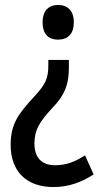

<svg xmlns="http://www.w3.org/2000/svg" viewBox="-20 -562 407 775"><path d="M278 -472C278 -519 253 -542 214 -542C178 -542 152 -520 152 -472C152 -423 177 -402 214 -402C254 -402 278 -425 278 -472ZM258 -289V-320H175V-298C175 -247 165 -222 117 -171C55 -103 23 -63 23 23C23 128 85 193 196 193C256 193 309 174 358 142L323 65C284 90 248 105 203 105C149 105 119 75 119 17C119 -38 140 -71 192 -127C241 -178 258 -220 258 -289Z"/></svg>

Font: Noto Sans Gurmukhi UI Condensed Medium
Style: Regular
Weight: 500
Width: 3
Designer: Jelle Bosma - Monotype Design Team
Foundry: Monotype Imaging Inc.
Version: Version 2.004